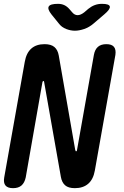

<svg xmlns="http://www.w3.org/2000/svg" viewBox="-27 -970 647 1000"><path d="M102 -648Q110 -694 136 -717Q162 -740 205 -740Q239 -740 256.5 -725Q274 -710 279 -681L365 -188L367 -184Q367 -182 369 -182Q371 -182 372.5 -183.5Q374 -185 374 -188L462 -684Q467 -712 483 -726Q499 -740 527 -740Q555 -740 566.5 -726Q578 -712 574 -684L467 -82Q459 -36 432.5 -13Q406 10 363 10Q329 10 312 -5Q295 -20 290 -49L203 -542Q203 -545 202 -546.5Q201 -548 199 -548Q197 -548 196 -546.5Q195 -545 194 -542L107 -46Q101 -18 85 -4Q69 10 41 10Q13 10 1.5 -4Q-10 -18 -5 -46ZM275 -950Q294 -950 308.5 -943Q323 -936 335 -922L348 -907Q361 -891 377 -891Q393 -891 412 -906L433 -924Q449 -937 466.5 -943.5Q484 -950 504 -950Q542 -950 545 -936Q548 -922 516 -895L461 -848Q438 -828 411.5 -819Q385 -810 363 -810Q341 -810 317.5 -819Q294 -828 279 -848L241 -895Q219 -923 227 -936.5Q235 -950 275 -950Z"/></svg>

Font: Maple Mono SemiBold
Style: Italic
Weight: 600
Italic angle: -10°
Monospace: yes
Designer: subframe7536
Version: Version 7.000